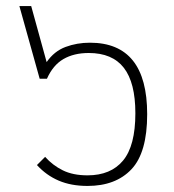

<svg xmlns="http://www.w3.org/2000/svg" viewBox="-20 -604 574 634"><path d="M269 10Q215 10 174 -7.5Q133 -25 102 -59L129 -86Q154 -58 187.5 -41.5Q221 -25 269 -25Q346 -25 386.5 -74Q427 -123 427 -230Q427 -331 389 -380Q351 -429 273 -429Q224 -429 189.5 -409Q155 -389 135 -344H111L44 -584H83L134 -399Q159 -435 196.5 -449Q234 -463 277 -463Q466 -463 466 -227Q466 -100 414 -45Q362 10 269 10Z"/></svg>

Font: Noto Sans Thai ExtraLight
Style: Regular
Weight: 200
Designer: Monotype Design Team
Foundry: Monotype Imaging Inc.
Version: Version 2.001; ttfautohint (v1.8.4.7-5d5b)